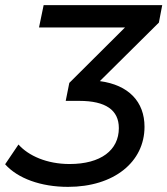

<svg xmlns="http://www.w3.org/2000/svg" viewBox="-46 -720 652 748"><path d="M586 -700H124L106 -613H441L224 -397L210 -327H263C366 -327 417 -291 417 -221C417 -135 347 -81 225 -81C137 -81 65 -113 26 -157L-26 -80C23 -25 113 8 219 8C398 8 517 -89 517 -226C517 -324 455 -389 343 -404L573 -632Z"/></svg>

Font: AWKNG-Font Medium
Style: Italic
Weight: 500
Italic angle: -11.3°
Designer: Awakening Church
Foundry: Awakening Church
Version: Version 1.700;PS 001.700;hotconv 1.0.88;makeotf.lib2.5.64775